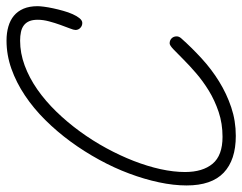

<svg xmlns="http://www.w3.org/2000/svg" viewBox="-100 -666 774 615"><g transform="rotate(-90 287.5 -359.0)"><path d="M521 -482.9Q511.7 -482.9 505.1 -489.3Q498.5 -495.6 498.5 -504.9Q498.5 -510.3 503.7 -523.4Q508.8 -536.6 514.9 -553.5Q521 -570.3 526.1 -589.4Q531.2 -608.4 531.2 -625.5Q531.2 -642.1 526.6 -652.8Q522 -663.6 513.2 -670.2Q504.4 -676.8 491.9 -679.4Q479.5 -682.1 464.4 -682.1Q424.3 -682.1 384.8 -667.5Q345.2 -652.8 308.1 -627Q271 -601.1 237.1 -566.2Q203.1 -531.2 173.6 -490.7Q144 -450.2 120.1 -406.2Q96.2 -362.3 79.1 -318.4Q62 -274.4 52.7 -232.4Q43.5 -190.4 43.5 -153.8Q43.5 -97.2 70.1 -65.4Q96.7 -33.7 156.2 -33.7Q198.7 -33.7 235.8 -46.1Q272.9 -58.6 304 -77.6Q335 -96.7 360.1 -118.4Q385.3 -140.1 404.3 -159.2Q423.3 -178.2 436.3 -190.7Q449.2 -203.1 455.6 -203.1Q465.3 -203.1 471.7 -196.8Q478 -190.4 478 -180.7Q478 -173.3 472.2 -166.5Q441.9 -132.3 407.2 -100.6Q372.6 -68.8 333.5 -44.7Q294.4 -20.5 251 -5.9Q207.5 8.8 159.2 8.8Q82 8.8 41.3 -30Q0.5 -68.8 0.5 -148.9Q0.5 -190.4 10.5 -237.3Q20.5 -284.2 38.6 -332.5Q56.6 -380.9 82.8 -428.7Q108.9 -476.6 140.9 -520.3Q172.9 -564 210.2 -601.6Q247.6 -639.2 288.8 -666.7Q330.1 -694.3 374.3 -710Q418.5 -725.6 464.4 -725.6Q489.3 -725.6 509.5 -719.7Q529.8 -713.9 544.2 -701.9Q558.6 -689.9 566.7 -671.1Q574.7 -652.3 574.7 -626Q574.7 -618.7 573 -605.5Q571.3 -592.3 567.9 -576.4Q564.5 -560.5 559.8 -543.9Q555.2 -527.3 549.1 -513.7Q543 -500 535.9 -491.5Q528.8 -482.9 521 -482.9Z"/></g></svg>

Font: Helvetia Verbundene
Style: Regular
Weight: 400
Designer: Peter Wiegel, original typeface by Carl Albert Fahrenwaldt 1901
Foundry: Peter Wiegel
Version: Version 2.000